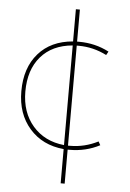

<svg xmlns="http://www.w3.org/2000/svg" viewBox="-59 -733 649 956"><g transform="rotate(5 266.0 -255.0)"><path d="M311 -530Q392 -530 461 -494L451 -476Q384 -510 311 -510H301V-10H311Q384 -10 451 -44L461 -26Q392 10 311 10H301V180H281V9Q174 -1 110 -74Q46 -147 46 -260Q46 -377 108.5 -448.5Q171 -520 281 -529V-690H301V-530ZM281 -11V-509Q179 -500 122.5 -434.5Q66 -369 66 -260Q66 -156 124.5 -88.5Q183 -21 281 -11Z"/></g></svg>

Font: Mplus 1p Thin
Style: Regular
Weight: 250
Version: Version 1.061